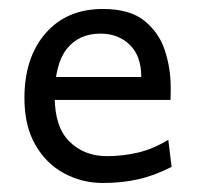

<svg xmlns="http://www.w3.org/2000/svg" viewBox="-20 -401 441 430"><path d="M210.4 8.8Q164.1 8.8 123.8 -12.7Q83.5 -34.2 59.1 -76.7Q34.7 -119.1 34.7 -181.2Q34.7 -272 82 -326.4Q129.4 -380.9 210.4 -380.9Q271 -380.9 303.7 -354.2Q336.4 -327.6 349.4 -287.6Q362.3 -247.6 362.3 -206.1Q362.3 -201.2 362.3 -191.9Q362.3 -182.6 361.8 -177.2H89.4V-228.5H296.4Q296.4 -275.9 270.5 -300.8Q244.6 -325.7 205.1 -325.7Q156.7 -325.7 129.6 -291.5Q102.5 -257.3 102.5 -184.6Q102.5 -116.7 135.5 -84Q168.5 -51.3 219.7 -51.3Q254.9 -51.3 289.1 -59.3Q323.2 -67.4 356.9 -87.9L364.3 -27.3Q325.2 -7.3 288.8 0.7Q252.4 8.8 210.4 8.8Z"/></svg>

Font: Harmattan
Style: Regular
Weight: 400
Designer: George W. Nuss III and SIL International
Foundry: SIL International
Version: Version 4.000